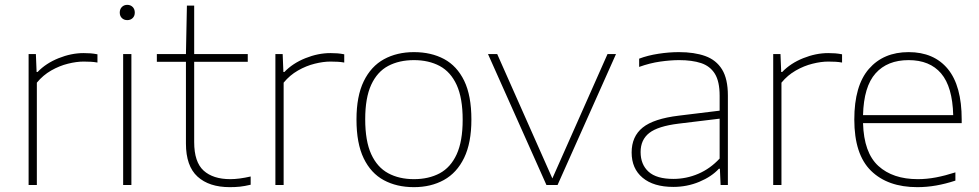

<svg xmlns="http://www.w3.org/2000/svg" viewBox="-20 -763 4040 792"><path d="M98 0V-540H128L131 -466H135Q169.5 -502 221.8 -523Q274 -544 325 -544Q341 -544 353.8 -543Q366.5 -542 382 -539V-505Q368.5 -507.5 354.8 -508.2Q341 -509 325 -509Q295.5 -509 260.2 -500.2Q225 -491.5 191.2 -472.2Q157.5 -453 132 -422V0Z M488 0V-540H522V0ZM505 -680Q491.5 -680 482.8 -688.5Q474 -697 474 -711Q474 -725.5 482.8 -734.2Q491.5 -743 505 -743Q518.5 -743 527.2 -734.2Q536 -725.5 536 -711Q536 -697 527.2 -688.5Q518.5 -680 505 -680Z M928 9Q842.5 9 794.8 -34.5Q747 -78 747 -171V-508H627V-540H747L751 -740H781V-540H1002V-508H781V-177Q781 -94.5 820 -59.2Q859 -24 930 -24Q966 -24 1014 -35V-1Q988.5 5 969.5 7Q950.5 9 928 9Z M1116 0V-540H1146L1149 -466H1153Q1187.5 -502 1239.8 -523Q1292 -544 1343 -544Q1359 -544 1371.8 -543Q1384.5 -542 1400 -539V-505Q1386.5 -507.5 1372.8 -508.2Q1359 -509 1343 -509Q1313.5 -509 1278.2 -500.2Q1243 -491.5 1209.2 -472.2Q1175.5 -453 1150 -422V0Z M1687.5 9Q1616.5 9 1563.2 -19.8Q1510 -48.5 1480.2 -110Q1450.5 -171.5 1450.5 -270Q1450.5 -366.5 1480.5 -428Q1510.5 -489.5 1564 -518.8Q1617.5 -548 1687.5 -548Q1758.5 -548 1811.8 -519.5Q1865 -491 1894.8 -429.8Q1924.5 -368.5 1924.5 -270Q1924.5 -173.5 1894.5 -111.8Q1864.5 -50 1811 -20.5Q1757.5 9 1687.5 9ZM1687.5 -24Q1748.5 -24 1793.8 -48.2Q1839 -72.5 1863.8 -126.5Q1888.5 -180.5 1888.5 -269Q1888.5 -358.5 1863.8 -412.5Q1839 -466.5 1793.8 -490.8Q1748.5 -515 1687.5 -515Q1626.5 -515 1581.2 -491Q1536 -467 1511.2 -413.2Q1486.5 -359.5 1486.5 -271Q1486.5 -181.5 1511.2 -127.2Q1536 -73 1581.2 -48.5Q1626.5 -24 1687.5 -24Z M2234 0 1993 -540H2031L2258.5 -27L2486 -540H2521L2280 0Z M2757.5 8Q2676 8 2630.8 -29.8Q2585.5 -67.5 2585.5 -134Q2585.5 -200 2631 -236.8Q2676.5 -273.5 2780.5 -286L2948.5 -306.5V-368Q2948.5 -427 2928.8 -458.8Q2909 -490.5 2871.8 -502.8Q2834.5 -515 2781.5 -515Q2746.5 -515 2703.8 -509Q2661 -503 2616.5 -487V-521Q2652 -534.5 2695.8 -541.2Q2739.5 -548 2780.5 -548Q2844 -548 2889.2 -531.8Q2934.5 -515.5 2958.5 -476.5Q2982.5 -437.5 2982.5 -369V0H2952.5L2949.5 -67H2945.5Q2915 -34 2864.5 -13Q2814 8 2757.5 8ZM2622.5 -136Q2622.5 -84.5 2655.2 -54.8Q2688 -25 2757.5 -25Q2811 -25 2860.2 -46Q2909.5 -67 2948.5 -109V-273.5L2779.5 -253Q2694 -242.5 2658.2 -214.5Q2622.5 -186.5 2622.5 -136Z M3169.5 0V-540H3199.5L3202.5 -466H3206.5Q3241 -502 3293.2 -523Q3345.5 -544 3396.5 -544Q3412.5 -544 3425.2 -543Q3438 -542 3453.5 -539V-505Q3440 -507.5 3426.2 -508.2Q3412.5 -509 3396.5 -509Q3367 -509 3331.8 -500.2Q3296.5 -491.5 3262.8 -472.2Q3229 -453 3203.5 -422V0Z M3764 9Q3642 9 3573 -58.5Q3504 -126 3504 -270Q3504 -409.5 3564.2 -478.8Q3624.5 -548 3728 -548Q3832.5 -548 3889.8 -478.5Q3947 -409 3947 -270V-255H3540Q3543.5 -133 3603.2 -78.5Q3663 -24 3766 -24Q3803 -24 3841 -31.2Q3879 -38.5 3921 -52V-18Q3880 -4.5 3841.5 2.2Q3803 9 3764 9ZM3728 -515Q3640.5 -515 3591.8 -460.5Q3543 -406 3540 -288H3912Q3909 -405 3862.2 -460Q3815.5 -515 3728 -515Z"/></svg>

Font: Encode Sans Expanded Thin
Style: Regular
Weight: 100
Width: 7
Designer: Multiple Designers
Foundry: Impallari Type
Version: Version 3.000; ttfautohint (v1.8.3) -l 8 -r 50 -G 200 -x 14 